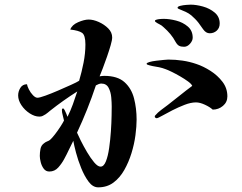

<svg xmlns="http://www.w3.org/2000/svg" viewBox="-20 -787 1040 825"><path d="M460 -330Q460 -346 458 -369Q456 -392 446.5 -410Q437 -428 415 -428Q410 -428 403.5 -425.5Q397 -423 392 -420Q357 -315 311 -217Q315 -207 327 -183Q339 -159 354 -133.5Q369 -108 384.5 -89.5Q400 -71 412 -71Q426 -71 435 -93.5Q444 -116 449 -151Q454 -186 456.5 -223Q459 -260 459.5 -289.5Q460 -319 460 -330ZM567 -273Q567 -244 562 -206Q557 -168 545 -129Q533 -90 514 -56.5Q495 -23 467.5 -2.5Q440 18 402 18Q379 18 361 -6Q343 -30 329 -64.5Q315 -99 306.5 -131.5Q298 -164 295 -182Q285 -163 276 -143.5Q267 -124 256 -104Q246 -85 230.5 -67.5Q215 -50 192 -50Q177 -50 168 -62Q159 -74 155 -90Q151 -106 151 -117Q151 -132 154 -147.5Q157 -163 170 -172Q176 -177 183 -179.5Q190 -182 195 -186Q204 -194 216 -209.5Q228 -225 239 -242Q250 -259 255 -269Q253 -280 249.5 -292Q246 -304 246 -314Q246 -321 251 -321Q254 -321 258 -313.5Q262 -306 265.5 -297Q269 -288 270 -285Q283 -311 293 -338.5Q303 -366 312 -394Q282 -375 253 -354.5Q224 -334 195 -311Q191 -307 186 -303.5Q181 -300 176 -296Q169 -292 163.5 -289Q158 -286 149 -286Q129 -286 107.5 -300Q86 -314 72 -335Q58 -356 58 -377Q58 -394 67.5 -409.5Q77 -425 96 -425Q97 -417 104 -403Q111 -389 121.5 -378Q132 -367 141 -367Q150 -367 175 -376Q200 -385 230 -398Q260 -411 285.5 -422.5Q311 -434 320 -440Q331 -477 339 -517.5Q347 -558 347 -596Q347 -636 332.5 -646Q318 -656 282 -660Q289 -680 315.5 -691.5Q342 -703 361 -703Q381 -703 404.5 -692.5Q428 -682 445 -665Q462 -648 462 -626Q462 -615 455.5 -592.5Q449 -570 440 -544Q431 -518 422 -494.5Q413 -471 408 -459Q413 -460 418.5 -460.5Q424 -461 428 -461Q485 -461 515 -434Q545 -407 556 -364Q567 -321 567 -273ZM957 -373Q957 -348 938 -332Q919 -316 894 -316Q882 -327 860.5 -337Q839 -347 822 -347Q800 -347 773 -336.5Q746 -326 720.5 -313Q695 -300 676.5 -289.5Q658 -279 653 -279Q651 -279 648 -281Q645 -283 645 -285Q645 -290 647 -291Q658 -304 673 -315Q688 -326 701 -336Q727 -356 753 -377Q779 -398 806 -418Q803 -426 788 -437Q773 -448 754 -459Q735 -470 717.5 -478.5Q700 -487 691 -490Q678 -495 664 -498Q650 -501 636 -503Q633 -504 621.5 -506.5Q610 -509 610 -513Q610 -517 622 -520.5Q634 -524 651 -526Q668 -528 683 -529.5Q698 -531 703 -531Q734 -531 764.5 -526.5Q795 -522 824 -512Q854 -502 884.5 -482.5Q915 -463 936 -435.5Q957 -408 957 -373ZM808 -625Q808 -612 796.5 -599Q785 -586 771 -586Q758 -586 750 -590Q742 -594 735 -606Q725 -625 712 -640.5Q699 -656 683 -670Q675 -678 665.5 -682.5Q656 -687 648 -693Q646 -694 646 -698Q646 -701 654 -703Q662 -705 671.5 -705.5Q681 -706 683 -706Q708 -706 737 -698.5Q766 -691 787 -673Q808 -655 808 -625ZM924 -686Q924 -667 911.5 -655.5Q899 -644 881 -644Q865 -644 853 -661Q841 -678 833 -689Q826 -698 818 -706Q810 -714 802 -721Q791 -730 778 -736Q765 -742 752 -747Q750 -748 746.5 -749.5Q743 -751 743 -754Q743 -759 755 -762Q767 -765 781 -766Q795 -767 799 -767Q823 -767 852 -759Q881 -751 902.5 -733Q924 -715 924 -686Z"/></svg>

Font: Kaisei HarunoUmi
Style: Bold
Weight: 700
Designer: Font-Kai, 金井和夫
Foundry: KAZUO KANAI
Version: Version 5.003